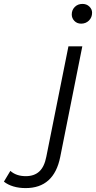

<svg xmlns="http://www.w3.org/2000/svg" viewBox="-194 -763 491 982"><path d="M-174 166 -141 111Q-111 138 -62 138Q-19 138 7 114Q33 90 43 38L156 -526H227L114 40Q82 199 -63 199Q-97 199 -125.5 190.5Q-154 182 -174 166ZM173 -689Q173 -712 188.5 -727.5Q204 -743 228 -743Q249 -743 263 -729.5Q277 -716 277 -698Q277 -674 261 -658Q245 -642 221 -642Q200 -642 186.5 -656Q173 -670 173 -689Z"/></svg>

Font: Montserrat Alternates
Style: Italic
Weight: 400
Italic angle: -11.3°
Designer: Julieta Ulanovsky
Foundry: Julieta Ulanovsky
Version: Version 7.200